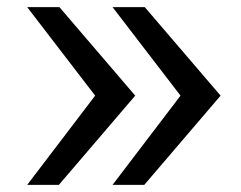

<svg xmlns="http://www.w3.org/2000/svg" viewBox="-20 -518 675 538"><path d="M56.2 0 246.6 -250 56.2 -498H146.5L358.9 -250L145 0ZM295.4 0 485.8 -250 295.4 -498H385.7L598.1 -250L384.3 0Z"/></svg>

Font: Andika Phon
Style: Regular
Weight: 400
Designer: Victor Gaultney, Annie Olsen, Julie Remington, Don Collingsworth, Eric Hays, Becca Hirsbrunner
Foundry: SIL International
Version: Version 5.000